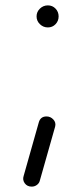

<svg xmlns="http://www.w3.org/2000/svg" viewBox="-20 -518 304 714"><path d="M124 -62Q130 -85 153 -85Q168 -85 178.5 -73.5Q189 -62 185 -47L128 154Q126 163 117.5 169.5Q109 176 98 176Q81 176 72 163.5Q63 151 68 136ZM128.5 -428Q116 -440 116 -457Q116 -474 128.5 -486Q141 -498 158 -498Q175 -498 186.5 -486Q198 -474 198 -457Q198 -440 186.5 -428Q175 -416 158 -416Q141 -416 128.5 -428Z"/></svg>

Font: VDS
Style: Thin
Weight: 100
Width: 0
Designer: artmaker
Foundry: artmaker
Version: Version 1.000 2012 initial release